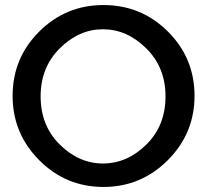

<svg xmlns="http://www.w3.org/2000/svg" viewBox="-20 -731 811 761"><path d="M751 -351Q751 -501 645.5 -606Q540 -711 390 -711Q241 -711 135.5 -606Q30 -501 30 -351Q30 -202 135.5 -96Q241 10 390 10Q539 10 645 -96Q751 -202 751 -351ZM388 -83Q293 -83 217 -158Q141 -233 141 -349Q141 -464 217 -539.5Q293 -615 388 -615Q483 -615 559.5 -539.5Q636 -464 636 -349Q636 -233 560 -158Q484 -83 388 -83Z"/></svg>

Font: Simpel Medium
Style: Regular
Weight: 500
Designer: Janko Jovanovic
Version: Version 1.048;PS 001.048;hotconv 1.0.88;makeotf.lib2.5.64775